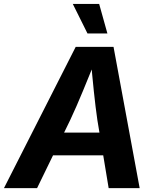

<svg xmlns="http://www.w3.org/2000/svg" viewBox="-42 -969 808 989"><path d="M-21.6 0 347.9 -727.5H542.8L677.4 0H517.7L459.5 -351Q450 -416.5 441.4 -498.6Q432.8 -580.8 424.7 -676.2H457.1Q419.1 -582.8 385.4 -500.9Q351.6 -418.9 319.8 -351L149 0ZM161.8 -168.8 181 -285.8H569.1L549.8 -168.8ZM408.6 -796.7 333 -948.7H468.8L511.2 -796.7Z"/></svg>

Font: Adwaita Sans
Style: Italic
Weight: 400
Italic angle: -9.39999°
Designer: Rasmus Andersson
Foundry: rsms
Version: Version 4.001;git-9221beed3